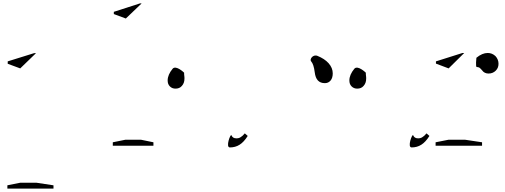

<svg xmlns="http://www.w3.org/2000/svg" viewBox="-20 -850 2944 1120"><path d="M193 216C193 216 98 216 98 216C98 216 23 231 23 231C23 231 23 250 23 250C23 250 292 250 292 250C292 250 292 231 292 231C292 231 193 216 193 216ZM98 -451C98 -451 190 -540 190 -540C190 -540 179 -540 179 -540C179 -540 25 -492 25 -492C25 -492 25 -478 25 -478C25 -478 98 -451 98 -451Z M714 -742C714 -742 806 -830 806 -830C806 -830 796 -830 796 -830C796 -830 644 -781 644 -781C644 -781 644 -768 644 -768C644 -768 714 -742 714 -742ZM802 -35C802 -35 712 -35 712 -35C712 -35 638 -20 638 -20C638 -20 638 0 638 0C638 0 875 0 875 0C875 0 875 -20 875 -20C875 -20 802 -35 802 -35Z M1330 -61C1325 -72 1294 10 1321 10C1321 10 1321 10 1321 10C1342 10 1361 5 1378 -6C1394 -16 1410 -33 1425 -57C1425 -57 1408 -72 1408 -72C1408 -72 1408 -72 1408 -72C1399 -61 1391 -54 1384 -50C1377 -45 1368 -43 1359 -43C1359 -43 1359 -43 1359 -43C1344 -43 1335 -49 1330 -61ZM1054 -426C1054 -426 1007 -472 987 -449C968 -426 958 -403 958 -381C958 -381 958 -381 958 -381C958 -366 962 -355 971 -346C980 -337 991 -333 1004 -333C1004 -333 1004 -333 1004 -333C1019 -333 1032 -338 1041 -349C1051 -360 1056 -374 1056 -391C1056 -391 1056 -391 1056 -391C1056 -397 1056 -403 1055 -408C1054 -414 1054 -420 1054 -426Z M1832 -524C1805 -535 1784 -503 1795 -492C1805 -481 1812 -460 1816 -428C1816 -428 1816 -428 1816 -428C1821 -386 1840 -365 1875 -365C1875 -365 1875 -365 1875 -365C1889 -365 1900 -370 1909 -381C1917 -391 1921 -405 1921 -422C1921 -422 1921 -422 1921 -422C1921 -443 1913 -463 1897 -481C1881 -499 1859 -513 1832 -524Z M2390 -61C2385 -72 2354 10 2381 10C2381 10 2381 10 2381 10C2402 10 2421 5 2438 -6C2454 -16 2470 -33 2485 -57C2485 -57 2468 -72 2468 -72C2468 -72 2468 -72 2468 -72C2459 -61 2451 -54 2444 -50C2437 -45 2428 -43 2419 -43C2419 -43 2419 -43 2419 -43C2404 -43 2395 -49 2390 -61ZM2114 -426C2114 -426 2067 -472 2047 -449C2028 -426 2018 -403 2018 -381C2018 -381 2018 -381 2018 -381C2018 -366 2022 -355 2031 -346C2040 -337 2051 -333 2064 -333C2064 -333 2064 -333 2064 -333C2079 -333 2092 -338 2101 -349C2111 -360 2116 -374 2116 -391C2116 -391 2116 -391 2116 -391C2116 -397 2116 -403 2115 -408C2114 -414 2114 -420 2114 -426Z M2825 -541C2825 -541 2825 -541 2825 -541C2804 -541 2782 -532 2759 -513C2759 -513 2753 -459 2761 -459C2761 -459 2761 -459 2761 -459C2767 -459 2772 -458 2777 -455C2781 -452 2786 -447 2792 -440C2792 -440 2792 -440 2792 -440C2801 -427 2814 -421 2830 -421C2830 -421 2830 -421 2830 -421C2847 -421 2861 -427 2872 -438C2883 -449 2888 -462 2888 -478C2888 -478 2888 -478 2888 -478C2888 -495 2882 -510 2870 -523C2857 -535 2842 -541 2825 -541ZM2692 -35C2692 -35 2597 -35 2597 -35C2597 -35 2521 -20 2521 -20C2521 -20 2521 0 2521 0C2521 0 2792 0 2792 0C2792 0 2792 -20 2792 -20C2792 -20 2692 -35 2692 -35ZM2597 -451C2597 -451 2688 -541 2688 -541C2688 -541 2678 -541 2678 -541C2678 -541 2523 -492 2523 -492C2523 -492 2523 -479 2523 -479C2523 -479 2597 -451 2597 -451Z"/></svg>

Font: Only Serifs
Style: Regular
Weight: 500
Designer: Matt LaGrandeur
Version: Version 0.001